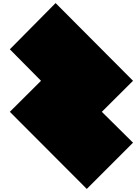

<svg xmlns="http://www.w3.org/2000/svg" viewBox="-20 -1020 910 1250"><path d="M247 -494 44 -699 342 -1000 846 -494 643 -292 846 -91 545 210 44 -292Z"/></svg>

Font: El Pececito
Style: Regular
Weight: 400
Designer: deFharo
Foundry: deFharo
Version: El Pececito Version 1.000